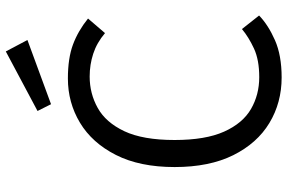

<svg xmlns="http://www.w3.org/2000/svg" viewBox="-183 -786 981 655"><g transform="rotate(-90 307.5 -458.5)"><path d="M367.2 -717.4Q436.4 -717.4 483.1 -700Q529.7 -682.6 571.8 -648.7L522.1 -590.8Q488.7 -619 451.5 -631Q414.4 -643.1 373.8 -643.1Q315.9 -643.1 266.7 -615.6Q217.4 -588.2 187.4 -524.9Q157.4 -461.5 157.4 -353.3Q157.4 -248.2 185.9 -184.6Q214.4 -121 263.1 -92.8Q311.8 -64.6 371.8 -64.6Q430.8 -64.6 469.5 -82.6Q508.2 -100.5 535.9 -123.6L582.1 -65.1Q549.7 -33.8 497.9 -11Q446.2 11.8 370.8 11.8Q284.6 11.8 215.4 -30Q146.2 -71.8 105.6 -153.3Q65.1 -234.9 65.1 -353.3Q65.1 -472.3 106.4 -553.6Q147.7 -634.9 216.4 -676.2Q285.1 -717.4 367.2 -717.4ZM459.5 -929.2 498.5 -855.4 279.5 -774.9 256.4 -821Z"/></g></svg>

Font: FiraCode Nerd Font Mono
Style: Regular
Weight: 400
Monospace: yes
Designer: Carrois Corporate, Edenspiekermann AG, Nikita Prokopov
Foundry: Carrois Corporate, Edenspiekermann AG, Nikita Prokopov
Version: Version 6.002;Nerd Fonts 3.4.0